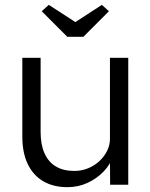

<svg xmlns="http://www.w3.org/2000/svg" viewBox="-20 -764 622 794"><path d="M258.4 10Q200.7 10 158.8 -14.5Q117 -39 94.7 -85.6Q72.3 -132.3 72.3 -199.7V-525H148V-218.2Q148 -165.8 164.2 -129.8Q180.4 -93.7 211.4 -75.4Q242.5 -57.1 286.9 -57.1Q318.2 -57.1 345.1 -68.4Q372 -79.8 392 -98.6Q412 -117.5 423.4 -141.2Q434.7 -164.8 434.7 -188.8V-525H510.4V0H435.4L434.7 -113.7L449.7 -122.3Q437.7 -85.7 409.4 -55.7Q381 -25.7 342.2 -7.8Q303.4 10 258.4 10ZM258.3 -611.7 152.6 -717.6 181.9 -743.9 304.2 -664.5H279.2L401.2 -743.9L430.4 -717.6L324.8 -611.7Z"/></svg>

Font: Lexend Medium
Style: Regular
Weight: 500
Designer: Bonnie Shaver-Troup, Thomas Jockin
Foundry: Lexend
Version: Version 1.005